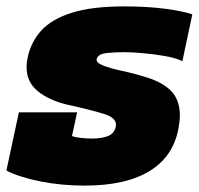

<svg xmlns="http://www.w3.org/2000/svg" viewBox="-40 -570 621 600"><path d="M225 10Q152 10 86.5 -3Q21 -16 -20 -37L19 -219H201L185 -145Q194 -141 213 -139Q232 -137 246 -137Q280 -137 299 -145.5Q318 -154 322 -175Q327 -201 285 -214Q243 -227 170 -243Q112 -257 77.5 -285.5Q43 -314 43 -361Q43 -375 46 -388Q56 -438 88.5 -474Q121 -510 184 -530Q247 -550 348 -550Q421 -550 477 -542.5Q533 -535 561 -525L530 -379Q509 -389 474.5 -395Q440 -401 405 -404Q370 -407 349 -407Q317 -407 291.5 -404Q266 -401 262 -385Q260 -374 283 -365Q306 -356 341.5 -348.5Q377 -341 409 -331Q466 -315 494 -286.5Q522 -258 522 -210Q522 -201 521 -191Q520 -181 518 -170Q502 -81 427.5 -35.5Q353 10 225 10Z"/></svg>

Font: Kanit ExtraBold
Style: Italic
Weight: 800
Italic angle: -12°
Designer: Katatrad Team
Foundry: CadsonDemak
Version: Version 2.000; ttfautohint (v1.8.3)